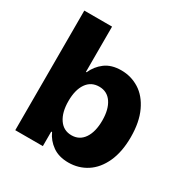

<svg xmlns="http://www.w3.org/2000/svg" viewBox="-165 -841 947 983"><g transform="rotate(30 309.0 -349.5)"><path d="M53.7 -707H217.8V-439.5H221.7Q239.7 -481.4 276.6 -509.3Q313.5 -537.1 372.1 -537.1Q429.7 -537.1 477.8 -507.1Q525.9 -477.1 554.9 -415.5Q584 -354 584 -264.6Q584 -177.7 555.9 -116.2Q527.8 -54.7 479.5 -23.4Q431.2 7.8 371.1 7.8Q314.9 7.8 277.3 -18.8Q239.7 -45.4 221.7 -85.9H216.8V0H53.7ZM315.4 -121.1Q362.3 -121.1 388.7 -159.9Q415 -198.7 415 -265.6Q415 -331.1 388.9 -369.6Q362.8 -408.2 315.4 -408.2Q267.6 -408.2 241.2 -370.1Q214.8 -332 214.8 -265.6Q214.8 -199.2 241.5 -160.2Q268.1 -121.1 315.4 -121.1Z"/></g></svg>

Font: Pretendard Std ExtraBold
Style: Regular
Weight: 800
Designer: Base glyphs from Inter by Rasmus Andersson; Hangeul glyphs from Noto Sans CJK(Source Han Sans) by Jang Soo-young and Kan
Foundry: Kil Hyung-jin
Version: Version 1.309